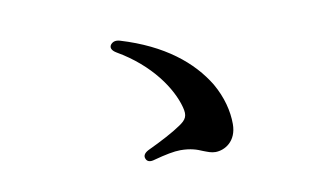

<svg xmlns="http://www.w3.org/2000/svg" viewBox="-52 -671 1104 631"><g transform="rotate(-10 500.0 -355.5)"><path d="M391 -166C395 -155 405 -152 421 -157C458 -167 488 -173 509 -173C544 -173 565 -165 581 -158C597 -152 608 -147 622 -147C653 -147 694 -170 694 -228C694 -271 682 -319 655 -366C606 -447 519 -519 376 -562C362 -566 352 -563 345 -554C339 -545 343 -535 358 -526C467 -463 525 -375 542 -311C550 -281 544 -269 518 -252C495 -236 452 -213 407 -192C393 -185 387 -176 391 -166Z"/></g></svg>

Font: 寒蝉锦书宋Pro Soft
Style: Regular
Weight: 700
Designer: 寒蝉锦书宋{Warren} 思源宋体{Ryoko NISHIZUKA 西塚涼子 (kana & ideographs); Frank Grießhammer (Latin, Greek & Cyrillic); Wenlong ZHANG 
Foundry: Adobe & ChillType
Version: Version 2.000;Glyphs 3.1.1 (3135)